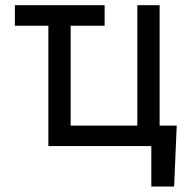

<svg xmlns="http://www.w3.org/2000/svg" viewBox="-20 -550 719 723"><path d="M374 -453.1H246.1V-77.1H497.1V-530.3H581.1V-77.1H645.5L635.7 152.3H549.8V0H162.1V-453.1H36.1V-530.3H374Z"/></svg>

Font: Pretendard Std
Style: Regular
Weight: 400
Designer: Base glyphs from Inter by Rasmus Andersson; Hangeul glyphs from Noto Sans CJK(Source Han Sans) by Jang Soo-young and Kan
Foundry: Kil Hyung-jin
Version: Version 1.309